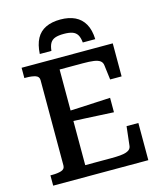

<svg xmlns="http://www.w3.org/2000/svg" viewBox="-132 -1020 947 1117"><g transform="rotate(-15 341.0 -461.5)"><path d="M338 -923Q286 -923 249.5 -905.5Q213 -888 193.5 -852Q174 -816 171 -760H241Q244 -790 254 -806.5Q264 -823 283.5 -830Q303 -837 336 -837Q368 -837 387.5 -830Q407 -823 417 -806.5Q427 -790 430 -760H505Q503 -816 482.5 -852Q462 -888 425.5 -905.5Q389 -923 338 -923ZM621 -224V0H48V-62H59Q92 -62 114 -69Q136 -76 136 -98V-612Q136 -634 114 -641Q92 -648 59 -648H48V-710H597V-511H528L517 -599Q515 -617 502 -626.5Q489 -636 464 -639.5Q439 -643 399 -643H259V-67H415Q447 -67 469.5 -69Q492 -71 506.5 -76Q521 -81 528.5 -89.5Q536 -98 537 -111L550 -224ZM236 -395Q281 -397 324.5 -399Q368 -401 412 -403.5Q456 -406 500 -408V-321Q456 -323 412 -325.5Q368 -328 324.5 -330Q281 -332 236 -334Z"/></g></svg>

Font: Roboto Serif 20pt Medium
Style: Regular
Weight: 500
Version: Version 1.008